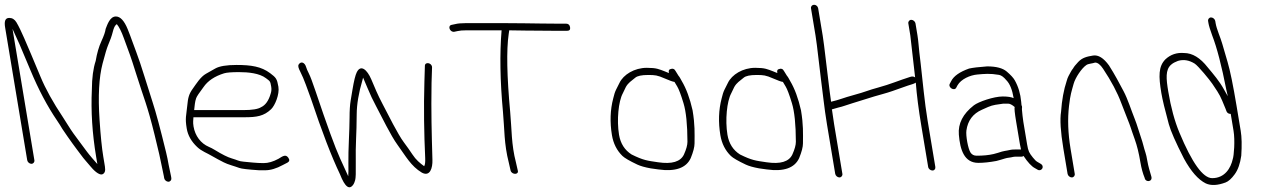

<svg xmlns="http://www.w3.org/2000/svg" viewBox="-75 -737 5297 804"><path d="M642.5 9 641.2 1 631 -48C628.2 -64.7 624.7 -81.7 620.5 -99C596.5 -197.5 577.9 -266.8 564.7 -306.9C546.3 -362.6 514.1 -471.9 495.6 -519C481.1 -555.8 476 -574.9 459.5 -615.3C445.1 -650.4 428.7 -668 410.3 -668C384.7 -668 374.2 -632.7 367.4 -616C366 -604.3 360.1 -587.1 349.5 -564.2C339 -541.4 331.1 -514 325.7 -482C315.3 -450.8 310 -410.8 309.7 -362C305.4 -271.8 311.3 -178.1 327.5 -81L332.7 -50C322.2 -61.8 299.4 -87.6 289 -101.9C269.4 -128.8 252.1 -150.9 232.3 -178.5C217.3 -199.3 204.1 -222.6 189.2 -245C146.9 -308.4 115.4 -365.4 94.5 -416C75.8 -461.3 62.6 -492.7 55.1 -510C38.9 -547 14.2 -609.6 -6.2 -643.5C-13.6 -655.8 -23.6 -662 -36.2 -662C-54.6 -662 -57.6 -645.9 -53.4 -621L39 -66C40.3 -58.1 48.6 -51 56.5 -51C64.4 -51 70.3 -58.1 69 -66L-22.6 -616C1.3 -564.8 6.5 -553.4 52.3 -443.4C85.8 -362.7 123.2 -292.1 164.4 -231.5C172.4 -219.8 179.6 -208.3 186.2 -197C199.5 -176.1 214.8 -156.2 228.3 -136.5C240.6 -118.5 251.7 -105.9 264.1 -88.4C276.3 -71 291.3 -55.8 304.7 -39.3C312.5 -29.7 340.7 1.9 356.6 -8.5C369.2 -16.8 365.5 -33 362 -54L357.5 -81C351.5 -117 346.3 -168.3 341.9 -235C335.2 -334.7 339.5 -413.4 354.6 -471C365 -510.7 372.7 -536.3 377.7 -548C386.5 -568.3 393 -586.5 397 -602.6C401 -618.7 405.4 -628.6 410.2 -632.5C412.2 -634.2 413.5 -635.3 414.1 -636C423.9 -624.3 433.8 -604.5 443.8 -576.7C469.3 -506.2 469.2 -510.7 495.4 -427C529 -319.6 541.1 -299.6 572.4 -172.3C588.8 -105.6 598.3 -64.1 601 -48L611.2 1L612.5 9C613.8 16.9 622.1 24 630 24C637.9 24 643.8 16.9 642.5 9Z M738 -276C740.2 -294 741 -310.8 746.4 -325.8C748.9 -333 759.2 -348.4 777 -372C795 -398.4 823.8 -417.8 863.4 -430C874.2 -433.3 894.9 -435 925.6 -435C964.5 -435 1011.2 -430.6 1038.8 -409.5C1055.8 -396.5 1056.8 -397.7 1060.7 -374C1062.4 -364 1061.7 -354.3 1058.5 -345C1050.1 -315.5 1036.6 -296.5 1018 -288C1005.4 -280 980.7 -276 944 -276ZM735 -246H949C1000.2 -246 1030 -250.8 1060.3 -279.7C1076.3 -295 1096.1 -341.8 1090.8 -373.7C1085.2 -407.2 1080.7 -412.1 1056.3 -430.5C1019.1 -458.5 976.5 -465 915.5 -465C873.6 -465 843.9 -460 826.4 -450.1C813.4 -442.7 800.5 -435.4 787.7 -428.2C764.6 -415.3 746.3 -385.2 732.5 -366C716.5 -343.7 712.3 -329.4 708.8 -291.5C705.1 -252.3 699.4 -243.6 706.9 -199C711.6 -170.4 726.2 -144.5 750.6 -121.5C769.9 -103.2 792.3 -96.2 813.1 -83.5C829.6 -73.4 844.9 -66.4 862.1 -57.1C877.8 -48.6 909.8 -40.4 927 -33.8C936 -30.3 963.7 -27.1 1010 -24H1035C1057.7 -24 1082.4 -31.3 1109.3 -46L1128.7 -56C1137.4 -60.8 1138.6 -67.6 1132.3 -76.5C1121.6 -91.4 1110.8 -84.5 1091 -72C1069 -60 1048.3 -54 1028.8 -54C998.3 -54 968.5 -57.9 945 -60C922.7 -62 921.9 -66.1 894.8 -73.9C878.7 -78.5 855.1 -90.3 823.8 -109.5C815.6 -114.5 807.6 -118.7 799.7 -122C765.6 -136.4 742 -168.2 735.4 -207.5C732.3 -226.7 734.6 -233.5 735 -246Z M1175.4 -466.6C1172.2 -461.6 1174.5 -451.8 1182.3 -437.1C1198.3 -406.6 1213.8 -359.4 1227 -324C1272.8 -186.6 1313.4 -80.9 1348.8 -7C1369.8 47 1388.8 60.7 1405.7 34C1407.8 30.7 1410 25 1412.3 17C1414.7 9 1415.5 -14.5 1414.8 -53.5C1413.3 -138.3 1418.5 -172.6 1418.7 -258C1418.9 -300 1426.9 -348.2 1443 -402.5C1444.2 -406.8 1445.1 -410 1445.4 -412C1447.9 -406.9 1454.4 -391.8 1464.7 -366.7C1475 -341.6 1486.7 -316.8 1499.8 -292.5C1524.4 -246.7 1560.6 -170.2 1589.7 -130.3C1624.8 -82.2 1645.5 -41.7 1691.7 -14C1726.1 4.3 1736.8 -34.1 1735.8 -67C1732.6 -180.1 1730.1 -264.7 1732.1 -390L1734.2 -455C1734.2 -474.4 1704.2 -479.8 1704.2 -461L1702.2 -395C1698.9 -286 1700.8 -175.7 1705.5 -75C1706.3 -58.3 1704.8 -47 1701.2 -41C1683.8 -53.7 1666.9 -67.4 1651.8 -90.6C1642 -105.5 1630 -122.6 1615.7 -141.7C1590.3 -175.8 1551.6 -254.8 1526.7 -302C1505.6 -341.9 1495.3 -368.3 1479.6 -405C1462.7 -444.4 1436.1 -468.8 1419 -434.5C1413.1 -422.8 1407.1 -398.3 1400.9 -361L1393.4 -316C1390.4 -298 1388.8 -274.2 1388.8 -244.5C1388.7 -189.7 1382.9 -109.3 1383.9 -54.8C1384.4 -27.6 1384.2 -9 1383.2 1C1381.1 -3.7 1369.7 -28.6 1349.1 -73.7C1328.5 -118.8 1294.2 -212.7 1246.3 -355.4C1233.6 -393 1224.4 -417.5 1218.5 -428.9C1212.7 -440.3 1208.7 -449.6 1206.6 -456.9C1201.5 -474.6 1185.6 -482.7 1175.4 -466.6Z M2253.7 -608H2299.7C2309.7 -608 2313.9 -613 2312.2 -623C2310.6 -633 2304.8 -638 2294.8 -638H2248.8C2234.8 -638 2215.7 -638.2 2191.7 -638.5C2155.6 -639 2155.6 -639 2119.5 -639.5C2095.4 -639.8 2072.8 -640 2051.4 -640H1872.4C1855.1 -640 1841.3 -638.7 1831.1 -636L1816.6 -633C1797.6 -629.7 1808.8 -600.8 1827.4 -604L1841.9 -607C1850.2 -609 1862.1 -610 1877.4 -610H2025.4C2017.2 -511.8 2019.1 -398.3 2031.1 -269.5C2038 -195.9 2035 -136.1 2055.8 -55L2063.3 -22C2069.3 -4.2 2099.4 -4.7 2093 -24L2085.5 -57C2065.8 -131.9 2068.1 -196.9 2061.5 -267C2047.5 -418.5 2045.4 -527.5 2055.1 -594L2057.4 -610C2078.1 -610 2100.5 -609.7 2124.6 -609Z M2749.4 -394C2750.4 -392 2754.2 -385.6 2760.9 -374.8C2767.5 -364 2776.3 -340.8 2787.1 -305.1C2798 -269.5 2803.5 -215.6 2803.7 -143.5C2803.8 -129.8 2798.9 -112 2789 -90C2774.8 -59.8 2738.8 -48.9 2680.9 -57.5C2634.8 -64.3 2619.6 -65.5 2570 -90C2541 -108.2 2523.4 -135.8 2517.2 -172.7C2507 -234.3 2514.9 -312.9 2532.9 -346C2537.2 -354 2541.5 -363 2545.9 -373C2556.5 -391.2 2567.9 -397.1 2585 -411.5C2594 -419.2 2611.9 -423 2638.6 -423C2668.1 -423 2677.3 -422.2 2708.5 -408.5C2729 -399.5 2742.6 -394.7 2749.4 -394ZM2726.2 -431C2721.9 -433 2716.2 -435.3 2709.1 -438C2684.5 -447.2 2674.9 -453 2633.6 -453C2581.1 -453 2535.5 -424.3 2519.1 -390L2504.8 -361.5C2500.3 -352.5 2496.3 -340.3 2492.9 -325C2480.2 -276.8 2478.5 -225.4 2487.5 -171C2493.4 -135.8 2508.1 -106.8 2531.5 -84C2540.4 -75.4 2561.2 -63.3 2593.9 -47.8C2606.9 -41.7 2625.5 -36.4 2649.7 -32L2681.9 -27.5C2753.2 -17.5 2798.4 -33.4 2817.5 -75C2828.1 -101.1 2833.4 -121.6 2833.4 -136.5C2833.6 -180.6 2835.4 -213.5 2825.2 -275C2813.9 -325 2798.8 -366 2779.7 -398C2774.8 -406.2 2771.8 -413.8 2766.1 -420L2753.7 -440C2749.2 -449 2741.5 -451.4 2730.6 -447C2725.6 -445 2724.1 -439.7 2726.2 -431Z M3203.4 -394C3204.4 -392 3208.2 -385.6 3214.9 -374.8C3221.5 -364 3230.3 -340.8 3241.1 -305.1C3252 -269.5 3257.5 -215.6 3257.7 -143.5C3257.8 -129.8 3252.9 -112 3243 -90C3228.8 -59.8 3192.8 -48.9 3134.9 -57.5C3088.8 -64.3 3073.6 -65.5 3024 -90C2995 -108.2 2977.4 -135.8 2971.2 -172.7C2961 -234.3 2968.9 -312.9 2986.9 -346C2991.2 -354 2995.5 -363 2999.9 -373C3010.5 -391.2 3021.9 -397.1 3039 -411.5C3048 -419.2 3065.9 -423 3092.6 -423C3122.1 -423 3131.3 -422.2 3162.5 -408.5C3183 -399.5 3196.6 -394.7 3203.4 -394ZM3180.2 -431C3175.9 -433 3170.2 -435.3 3163.1 -438C3138.5 -447.2 3128.9 -453 3087.6 -453C3035.1 -453 2989.5 -424.3 2973.1 -390L2958.8 -361.5C2954.3 -352.5 2950.3 -340.3 2946.9 -325C2934.2 -276.8 2932.5 -225.4 2941.5 -171C2947.4 -135.8 2962.1 -106.8 2985.5 -84C2994.4 -75.4 3015.2 -63.3 3047.9 -47.8C3060.9 -41.7 3079.5 -36.4 3103.7 -32L3135.9 -27.5C3207.2 -17.5 3252.4 -33.4 3271.5 -75C3282.1 -101.1 3287.4 -121.6 3287.4 -136.5C3287.6 -180.6 3289.4 -213.5 3279.2 -275C3267.9 -325 3252.8 -366 3233.7 -398C3228.8 -406.2 3225.8 -413.8 3220.1 -420L3207.7 -440C3203.2 -449 3195.5 -451.4 3184.6 -447C3179.6 -445 3178.1 -439.7 3180.2 -431Z M3321.1 -702 3340.2 -587C3346.7 -548.1 3357 -447.2 3362.7 -405.7C3371.8 -339.2 3375.7 -289.9 3388 -216L3422.5 -9C3423.8 -1.1 3432.1 6 3440 6C3447.9 6 3453.8 -1.1 3452.5 -9L3418 -216C3415.3 -232.7 3412.5 -251.3 3409.7 -272L3408.5 -279L3434.8 -286.5C3457.6 -291.6 3467.8 -296.9 3494.7 -304.8C3541.9 -318.7 3571.1 -329.6 3619.5 -342.7C3651.3 -351.3 3673.8 -359.9 3699.5 -369L3726.5 -378.5C3737.9 -382.5 3752.9 -385.7 3759.9 -391C3763.8 -339.7 3771.5 -279 3783.2 -209L3811.7 -38C3813 -29.8 3821.3 -23 3829.7 -23C3838 -23 3843 -29.8 3841.7 -38L3809.4 -231.8C3796.3 -310.5 3788.7 -398.2 3780.6 -468L3774.7 -518C3772 -541.7 3770.7 -566 3766.9 -589L3758.6 -639C3757.3 -646.9 3749 -654 3741.1 -654C3733.2 -654 3727.3 -646.9 3728.6 -639L3736.9 -589L3756.7 -416L3757.2 -413C3751.9 -417 3744.9 -417.7 3736.4 -415C3691.2 -400.9 3651.7 -383.6 3603.3 -370.7C3560.3 -359.2 3549.7 -352.4 3500.2 -339.1C3455.1 -327 3442.4 -319.6 3405.2 -311C3400.5 -339.3 3399 -360 3394.1 -396C3389.1 -431.6 3376.2 -551.5 3370.2 -587L3351.1 -702C3349.7 -710.2 3342.5 -717 3334.1 -717C3325.8 -717 3319.7 -710.2 3321.1 -702Z M4021.8 -55C4043.8 -55 4069.1 -57.7 4097.5 -63L4115.7 -68C4128.7 -71.7 4137.5 -75.5 4151.7 -77C4163.2 -78.2 4167.2 -81 4178.5 -81H4203.5C4206.2 -81 4208.7 -82 4211 -84C4228.9 -57.2 4244.7 -40.2 4258.5 -33L4270.7 -26C4286 -17.6 4302.5 -40.5 4281.3 -52L4269.2 -59C4264.1 -61.7 4257.7 -67.8 4250.1 -77.5C4234.7 -97 4230.9 -102.8 4225.9 -133L4210.2 -227C4207.7 -241.9 4205.7 -264 4204.5 -276.5C4203.5 -286.1 4207.1 -288 4202.5 -297C4202.4 -301.7 4202 -306.3 4201.2 -311C4198.2 -344.5 4189.2 -374.5 4174.2 -401C4168.6 -411 4157.4 -423.2 4140.6 -437.5C4123.9 -451.8 4096.6 -459 4058.6 -459C4024 -456.5 3998.8 -453.5 3983.1 -450C3943.7 -436.1 3918.6 -418.4 3907.9 -397L3902.6 -387C3893.2 -371 3921.4 -354 3929.4 -370L3934.7 -380C3949.5 -405.4 3986.7 -422.3 4017.7 -425C4047.2 -427.6 4070.3 -430.1 4108.3 -423.5C4117.8 -421.9 4128.1 -414.4 4139.2 -401C4153.6 -386.6 4163.8 -361.6 4169.7 -326C4159.6 -330.7 4144.4 -333 4124 -333C4086.3 -333 4022.3 -310.8 4003 -295.9C3957.3 -260.4 3936.3 -219.5 3940.2 -173C3945.4 -109.9 3962.6 -55 4021.8 -55ZM4180.2 -227 4195.9 -133C4197.2 -125 4198.7 -117.7 4200.5 -111H4174.8C4166.6 -111 4160.4 -110.5 4156.3 -109.5C4136.1 -104.7 4129.6 -106.1 4103.8 -97L4085.7 -92C4064.6 -87.1 4041.7 -85 4014.8 -85C4003.5 -85 3995 -89.3 3989.2 -98C3978.6 -113.8 3968.8 -169.3 3971.8 -190.5C3977.5 -232 3999.2 -261 4036.8 -277.5C4043.6 -280.5 4052.2 -284.3 4062.6 -289C4082.8 -298.1 4102.8 -299.5 4126.5 -303H4146.5C4153.9 -303 4163 -298.3 4173.9 -289C4172.1 -283.7 4174.2 -263 4180.2 -227Z M4425.5 -9 4407.8 -115C4397.2 -179.2 4395.1 -238.9 4401.6 -294.1C4407.5 -343.9 4411.8 -352.8 4420.8 -385.9C4427.8 -411.5 4454.5 -451.7 4474.6 -465C4482.8 -470.5 4499.4 -470.9 4510.9 -475C4521.6 -475 4532.7 -466.3 4544.2 -449C4578.6 -397.4 4604.1 -349.3 4620.6 -304.7C4627.1 -287.2 4634.7 -267.7 4643.4 -246.2C4663.4 -196.5 4657.5 -206.7 4677 -153C4686.2 -127.6 4694.1 -95.6 4700.5 -57C4704.6 -32.3 4710.6 -10.7 4718.3 8C4721.7 28.3 4752.9 24.8 4746.2 2C4740.9 -15.8 4733.2 -40.7 4729.3 -64.2C4726.9 -78.9 4724.3 -90.1 4721.7 -97.7C4714.3 -119.4 4711.9 -135.4 4703.2 -160.2C4693 -189 4687.6 -212 4676.7 -239C4661.6 -276.4 4648 -321.1 4629.8 -355.5C4611.2 -390.5 4593.5 -424.4 4568.9 -463C4546.3 -494.3 4524 -508 4502 -504.4C4475.8 -500 4457.2 -495.7 4439.9 -477.4C4428.9 -465.8 4421.9 -457 4418.9 -451C4415 -446.3 4411.7 -441.3 4408.9 -436C4402.1 -422.9 4396.2 -415.1 4391.7 -398C4379.4 -361.1 4371.6 -318.1 4368.2 -269C4362.9 -237 4366.1 -185.7 4377.8 -115L4395.5 -9C4396.8 -1.1 4405.1 6 4413 6C4420.9 6 4426.8 -1.1 4425.5 -9Z M4983.9 -649 4985.4 -640C4987.2 -629.3 4992.4 -612.3 5000.9 -589C5020.8 -537.9 5040.6 -461.6 5060.5 -360C5062.8 -348.7 5064.7 -340 5066.4 -334C5063.6 -338.7 5058.2 -348.2 5050.2 -362.8C5031.6 -396.7 5006.6 -425.8 4982.2 -455C4951 -495 4918 -515 4883.2 -515C4852.9 -517.5 4827 -508.8 4805.6 -489C4775.4 -458.9 4776.4 -417.7 4788.1 -347.6C4792.6 -320.6 4803 -277.2 4819.4 -217.1C4827.2 -188.5 4848.3 -140.5 4882.8 -73C4912.2 -19.3 4942.6 15.4 4974.2 31C4995.9 41 5023.5 39.7 5057.1 27.1C5069.3 22.5 5082.2 10.9 5095.6 -7.6C5109.1 -26.1 5118.2 -51.9 5122.8 -85C5125.6 -128.3 5124.9 -163 5120.5 -189L5103.2 -293C5088.7 -380.3 5076.1 -441.7 5065.6 -477C5055 -512.3 5047.6 -537.7 5043.4 -553C5036.3 -578.9 5019.7 -614.1 5015.4 -640L5013.9 -649C5012.6 -656.9 5004.3 -664 4996.4 -664C4988.5 -664 4982.6 -656.9 4983.9 -649ZM5078.7 -260 5090.5 -189C5097.2 -148.9 5092.1 -83.9 5087.2 -71C5079 -33.7 5054.3 9 5001 9C4962.5 9 4916.7 -54.7 4863.7 -182C4843.7 -230 4828.2 -287.1 4817.2 -353.2C4808.1 -407.7 4804.7 -444.9 4828.9 -466C4839.7 -475.4 4845.6 -476.4 4857.7 -482C4881 -489 4904.2 -485.2 4927.5 -470.8C4942.4 -461.5 4991.6 -401.2 5001.7 -386C5013.7 -368.1 5032.3 -342.3 5042.6 -316.2C5049.2 -299.4 5054.1 -287.7 5057.2 -281L5060.9 -271C5064.1 -263.7 5070 -260 5078.7 -260Z"/></svg>

Font: MewTooHand
Style: Lta
Weight: 400
Designer: Mew Too, Robert Jablonski
Version: Version 0.77